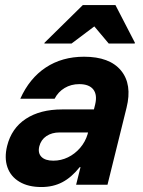

<svg xmlns="http://www.w3.org/2000/svg" viewBox="-20 -736 570 765"><path d="M145 9.2Q92.5 9.2 57.5 -11.7Q22.5 -32.5 9.6 -69.6Q-3.3 -106.7 8.3 -154.2Q25.8 -225 82.9 -262.5Q140 -300 227.5 -300H354.2L359.2 -320Q368.3 -358.3 351.7 -379.6Q335 -400.8 295.8 -400.8Q263.3 -400.8 237.5 -385.4Q211.7 -370 197.5 -342.5H60.8Q97.5 -424.2 162.5 -467.1Q227.5 -510 315 -510Q416.7 -510 462.1 -455Q507.5 -400 484.2 -306.7L408.3 0H283.3L300.8 -70H297.5Q265 -29.2 228.3 -10Q191.7 9.2 145 9.2ZM192.5 -95.8Q223.3 -95.8 250.8 -109.2Q278.3 -122.5 299.2 -146.7Q320 -170.8 329.2 -201.7L330.8 -208.3H217.5Q186.7 -208.3 165 -193.8Q143.3 -179.2 136.7 -153.3Q130 -126.7 145 -111.2Q160 -95.8 192.5 -95.8ZM156.7 -562.5 157.5 -565.8 310 -715.8H440L517.5 -565.8L516.7 -562.5H413.3L355.8 -630.8L265 -562.5Z"/></svg>

Font: Funnel Sans Light
Style: Bold Italic
Weight: 700
Italic angle: -14.036°
Version: Version 1.000